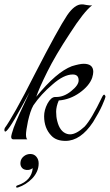

<svg xmlns="http://www.w3.org/2000/svg" viewBox="-45 -638 503 879"><path d="M315 -270Q315 -297 288 -297Q247 -297 195 -251Q143 -207 108 -156Q100 -142 94 -123.5Q88 -105 83 -83Q74 -39 74 -22Q74 -5 80 0H17Q1 0 9 -26Q16 -52 30 -84Q37 -100 44.5 -117.5Q52 -135 62 -155L91 -217Q49 -139 23 -94.5Q-3 -50 -15 -39Q-25 -30 -25 -45Q-25 -46 -23 -52Q-6 -75 29 -137Q64 -199 116 -302Q221 -506 263 -569Q297 -618 329 -618H330H335Q335 -618 352 -615Q368 -612 377 -614Q339 -585 275 -485Q209 -385 171.5 -309.5Q134 -234 121 -195Q213 -308 284 -335Q320 -346 338 -346Q382 -346 382 -309Q382 -299 377 -282Q364 -245 319 -213Q275 -182 224 -178Q212 -150 212 -126.5Q212 -103 217 -84Q229 -35 262 -25Q266 -24 269 -23.5Q272 -23 276 -23Q304 -23 342 -58Q358 -75 378 -109Q398 -143 423 -195Q430 -208 434 -203.5Q438 -199 438 -195Q438 -193 434 -182.5Q430 -172 423 -156Q416 -140 405 -120Q394 -100 381 -79Q324 7 255 7Q212 7 190 -17Q157 -51 157 -106Q157 -134 172 -163Q188 -193 207 -194H213Q248 -194 281 -221Q315 -248 315 -270ZM132 110Q132 130 124 147.5Q116 165 102.5 179Q89 193 72.5 203.5Q56 214 38 220Q35 221 32 221Q29 221 29 217Q29 212 37 210Q99 189 105 132Q95 139 84.5 140Q74 141 65.5 137.5Q57 134 52 125Q47 116 49 103Q51 88 64 77.5Q77 67 94 67Q111 67 121.5 79.5Q132 92 132 110Z"/></svg>

Font: #9Slide05 Great Vibes
Style: Regular
Weight: 400
Designer: Robert E. Leuschke
Foundry: Robert E. Leuschke
Version: Version 1.001